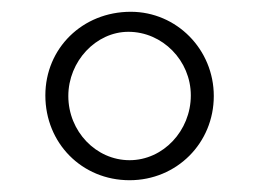

<svg xmlns="http://www.w3.org/2000/svg" viewBox="-20 -696 440 326"><path d="M343 -533C343 -612 280 -676 202 -676C120 -676 57 -614 57 -534C57 -453 119 -390 200 -390C280 -390 343 -453 343 -533ZM304 -534C304 -474 257 -424 200 -424C143 -424 96 -473 96 -533C96 -592 143 -642 198 -642C256 -642 304 -593 304 -534Z"/></svg>

Font: XITS Math
Style: Regular
Weight: 400
Designer: MicroPress Inc., with final additions and corrections provided by Coen Hoffman, Elsevier (retired)
Version: Version 1.108